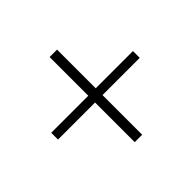

<svg xmlns="http://www.w3.org/2000/svg" viewBox="-129 -776 839 839"><g transform="rotate(-45 290.0 -357.0)"><path d="M543 -339V-381H313V-620H267V-381H38V-339H267V-94H313V-339Z"/></g></svg>

Font: Source Han Serif CN
Style: Regular
Weight: 400
Designer: Ryoko NISHIZUKA 西塚涼子 (kana & ideographs); Frank Grießhammer (Latin, Greek & Cyrillic); Wenlong ZHANG 张文龙 (bopomofo); San
Foundry: Adobe
Version: Version 2.003;hotconv 1.1.1;makeotfexe 2.6.0